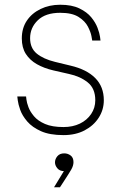

<svg xmlns="http://www.w3.org/2000/svg" viewBox="-20 -560 522 810"><path d="M248 10Q190 10 153 -6.5Q116 -23 95 -47.5Q74 -72 65.5 -96Q57 -120 55 -136.5Q53 -153 53 -153H90Q90 -153 91.5 -140Q93 -127 100 -108Q107 -89 123.5 -69.5Q140 -50 170 -37Q200 -24 248 -24Q287 -24 317 -38.5Q347 -53 364.5 -79Q382 -105 382 -137Q382 -187 350 -212.5Q318 -238 271 -248L205 -263Q166 -272 136 -289Q106 -306 89 -332.5Q72 -359 72 -398Q72 -441 93 -472.5Q114 -504 151 -522Q188 -540 234 -540Q283 -540 315 -524.5Q347 -509 365 -487Q383 -465 391.5 -442.5Q400 -420 402 -404.5Q404 -389 404 -389H369Q369 -389 366 -406.5Q363 -424 351 -447.5Q339 -471 311.5 -488.5Q284 -506 234 -506Q172 -506 139.5 -474.5Q107 -443 107 -399Q107 -357 135 -334Q163 -311 212 -299L278 -283Q346 -267 382 -230.5Q418 -194 418 -137Q418 -97 396.5 -63.5Q375 -30 337 -10Q299 10 248 10ZM233 230H208L264 138L280 152Q273 157 265.5 159.5Q258 162 251 162Q232 162 222 150Q212 138 212 125Q212 111 222 99Q232 87 251 87Q266 87 278 96Q290 105 290 124Q290 139 280.5 155.5Q271 172 248 207Z"/></svg>

Font: Be Vietnam Pro Variable Thin
Style: Regular
Weight: 100
Designer: Lam Bao, Tony Le, Vietanh Nguyen
Foundry: Yellow Type Foundry
Version: Version 1.002